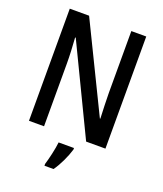

<svg xmlns="http://www.w3.org/2000/svg" viewBox="-166 -821 973 1149"><g transform="rotate(20 320.5 -246.5)"><path d="M564 0V-714H469V-319C469 -273 472 -212 474 -158H471L200 -714H77V0H173V-400C173 -450 170 -507 166 -563H170L441 0ZM386 71V61H288C284 102 267 174 256 209V221H314C344 179 372 118 386 71Z"/></g></svg>

Font: Noto Sans Thai Looped Condensed Medium
Style: Regular
Weight: 500
Width: 3
Designer: Sasikarn Vongin, Ben Mitchell
Foundry: The Fontpad Ltd
Version: Version 1.001